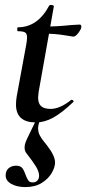

<svg xmlns="http://www.w3.org/2000/svg" viewBox="-20 -486 351 781"><path d="M45 -61Q45 -76 48 -94L87 -306Q90 -323 90 -334Q90 -349 82 -354Q74 -359 53 -359Q50 -359 50 -366Q50 -375 53 -375Q133 -375 180 -463Q182 -466 187 -466Q192 -466 196 -464Q200 -462 199 -460L137 -111Q135 -95 135 -89Q135 -65 147.5 -54Q160 -43 186 -43Q224 -43 270 -80H271Q275 -80 278 -77Q281 -74 278 -71Q232 -27 196.5 -7.5Q161 12 126 12Q45 12 45 -61ZM159 -349 161 -378Q214 -378 268 -384L304 -386Q311 -386 311 -377Q311 -369 299.5 -353Q288 -337 278 -337Q276 -337 240 -343Q204 -349 159 -349ZM3 228Q3 208 15.5 198Q28 188 45 188Q63 188 70.5 197.5Q78 207 84 225Q90 241 95.5 248.5Q101 256 113 256Q125 256 132 248.5Q139 241 139 229Q139 212 126 191Q113 170 88 138Q80 129 80 114Q80 103 84.5 91.5Q89 80 99 60L128 0H144Q135 21 135 36Q135 52 142 65Q149 78 158 89Q167 100 170 104Q204 147 204 175Q204 194 190.5 217.5Q177 241 150 258Q123 275 83 275Q49 275 26 262Q3 249 3 228Z"/></svg>

Font: Cormorant Infant
Style: Bold Italic
Weight: 700
Italic angle: -10°
Designer: Christian Thalmann (Catharsis Fonts)
Foundry: Catharsis Fonts
Version: Version 4.000